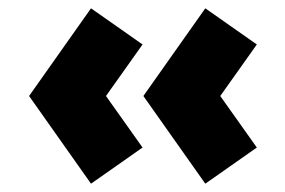

<svg xmlns="http://www.w3.org/2000/svg" viewBox="-20 -490 686 462"><path d="M50 -48ZM50 -259 199 -470 323 -383 235 -259 323 -135 199 -48ZM325 -259 474 -470 598 -383 510 -259 598 -135 474 -48Z"/></svg>

Font: Martel Sans Black
Style: Regular
Weight: 900
Designer: Dan Reynolds and Mathieu Réguer
Foundry: Dan Reynolds and Mathieu Réguer
Version: Version 1.002; ttfautohint (v1.1) -l 5 -r 5 -G 72 -x 0 -D la